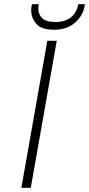

<svg xmlns="http://www.w3.org/2000/svg" viewBox="-20 -897 426 917"><path d="M384 -868Q376 -821 337.5 -788Q299 -755 238 -755Q176 -755 152.5 -784Q129 -813 129 -848Q129 -858 131 -869L133 -877H165Q163 -865 163 -855Q163 -830 180.5 -811Q198 -792 245 -792Q291 -792 318.5 -814Q346 -836 354 -877H386ZM251 -702 127 0H82L206 -702Z"/></svg>

Font: Fz Poppins ExtLt
Style: Italic
Weight: 200
Italic angle: -10°
Designer: Ninad Kale (Devanagari), Jonny Pinhorn (Latin)
Foundry: Indian Type Foundry
Version: Vit hóa bi Vntype.Com & FontZin.Com